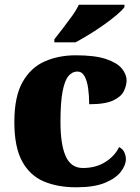

<svg xmlns="http://www.w3.org/2000/svg" viewBox="-20 -786 593 816"><path d="M304 10Q225 10 166 -15Q107 -40 74 -100.5Q41 -161 41 -267Q41 -376 76 -437.5Q111 -499 170 -525Q229 -551 302 -551Q384 -551 431 -535Q478 -519 498 -494.5Q518 -470 518 -444Q518 -424 507 -400Q496 -376 462 -359.5Q428 -343 359 -343Q359 -380 354.5 -411.5Q350 -443 339 -462.5Q328 -482 309 -482Q287 -482 271 -463Q255 -444 246 -397.5Q237 -351 237 -268Q237 -171 259.5 -121.5Q282 -72 332 -72Q388 -72 428.5 -98Q469 -124 486 -161Q502 -153 508.5 -138.5Q515 -124 515 -110Q515 -84 493.5 -56Q472 -28 426 -9Q380 10 304 10ZM211 -619Q226 -638 246 -664Q266 -690 285.5 -717Q305 -744 315 -766H509V-756Q500 -743 476.5 -723Q453 -703 422 -681Q391 -659 359 -639.5Q327 -620 301 -606H211Z"/></svg>

Font: Noto Serif Tamil Black
Style: Italic
Weight: 900
Italic angle: -12°
Designer: Indian Type Foundry, Tom Grace, and the Monotype Design Team
Foundry: Monotype Imaging Inc.
Version: Version 2.003; ttfautohint (v1.8.4.7-5d5b)